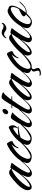

<svg xmlns="http://www.w3.org/2000/svg" viewBox="940 -1366 545 2465"><g transform="rotate(-90 1212.5 -133.5)"><path d="M218 4Q199 4 186 -8Q173 -20 173 -40Q173 -61 184.5 -87.5Q196 -114 205 -132Q193 -117 174 -94.5Q155 -72 133 -50Q111 -28 88 -13.5Q65 1 44 1Q22 1 12.5 -15Q3 -31 3 -50Q3 -62 6 -74Q13 -100 33 -128.5Q53 -157 79.5 -183.5Q106 -210 134 -233Q162 -256 184 -271Q194 -278 205.5 -283.5Q217 -289 230 -289Q246 -289 259.5 -280.5Q273 -272 284 -261Q287 -266 288.5 -269Q290 -272 296 -272Q300 -272 314.5 -269Q329 -266 342 -262Q355 -258 355 -254Q355 -253 354 -253Q347 -243 339 -233Q331 -223 323 -213Q298 -179 274.5 -142Q251 -105 234 -65Q232 -59 230 -52.5Q228 -46 228 -39Q228 -21 246 -21Q260 -21 280 -36Q300 -51 321.5 -73Q343 -95 362 -117.5Q381 -140 394 -155Q407 -170 409 -170Q412 -170 412 -166Q412 -164 397 -146.5Q382 -129 361 -106Q340 -83 323 -64.5Q306 -46 301 -41Q285 -26 263 -11Q241 4 218 4ZM55 -22Q63 -22 71.5 -26.5Q80 -31 86 -34Q125 -57 160 -94Q195 -131 225 -173Q255 -215 279 -253Q277 -254 272 -254Q262 -254 251 -247Q194 -218 142.5 -168.5Q91 -119 57 -63Q53 -57 49.5 -48.5Q46 -40 46 -32Q46 -22 55 -22Z M431 1Q404 1 378 -13Q352 -27 352 -59Q352 -63 352.5 -66.5Q353 -70 354 -74Q362 -109 385 -144.5Q408 -180 440 -211.5Q472 -243 507.5 -268Q543 -293 574 -308Q579 -310 586 -313.5Q593 -317 597 -317Q605 -317 613.5 -304.5Q622 -292 628 -277.5Q634 -263 634 -256Q634 -250 632 -247.5Q630 -245 625 -243Q571 -221 550 -169Q549 -166 546 -166Q542 -166 542 -170Q542 -182 550.5 -200Q559 -218 571 -234Q583 -250 591 -257Q534 -230 485.5 -187Q437 -144 414 -84Q406 -65 406 -46Q406 -33 412 -23.5Q418 -14 433 -14Q442 -14 451.5 -17.5Q461 -21 469 -25Q517 -49 555 -82.5Q593 -116 629 -155Q631 -157 632 -157Q633 -157 633 -155Q633 -152 631.5 -148.5Q630 -145 628 -143Q602 -110 566 -75Q530 -40 495 -17Q467 1 431 1Z M665 1Q637 1 611 -13Q585 -27 585 -59Q585 -63 585.5 -66.5Q586 -70 587 -74Q595 -108 616.5 -141Q638 -174 668.5 -203Q699 -232 732.5 -254.5Q766 -277 797 -289Q800 -291 803 -292Q806 -293 810 -293Q819 -293 825 -283.5Q831 -274 834 -262Q837 -250 837 -243Q837 -225 826.5 -206.5Q816 -188 803 -176Q809 -176 815 -175.5Q821 -175 827 -175Q829 -175 829 -173Q829 -172 827 -171Q825 -170 823 -169L793 -166Q765 -163 735 -157Q705 -151 678 -141Q665 -123 652 -96Q639 -69 639 -46Q639 -33 645 -23.5Q651 -14 666 -14Q675 -14 684.5 -17.5Q694 -21 702 -25Q750 -49 788 -82.5Q826 -116 862 -155Q864 -157 865 -157Q867 -157 867 -155Q867 -152 865 -148.5Q863 -145 861 -143Q834 -109 799 -74.5Q764 -40 728 -17Q700 1 665 1ZM703 -171Q726 -173 749 -174.5Q772 -176 795 -176Q801 -184 805.5 -197.5Q810 -211 810 -221Q810 -226 808 -231.5Q806 -237 799 -237H796Q784 -233 765.5 -221Q747 -209 730 -195Q713 -181 703 -171Z M1001 -301Q991 -301 984.5 -308.5Q978 -316 978 -326Q978 -343 993.5 -358.5Q1009 -374 1026 -374Q1036 -374 1041.5 -367.5Q1047 -361 1047 -351Q1047 -335 1032.5 -318Q1018 -301 1001 -301ZM855 4Q836 4 823.5 -7Q811 -18 811 -37Q811 -52 821 -78Q831 -104 846 -134Q861 -164 875.5 -189.5Q890 -215 899 -228Q907 -241 917 -254Q927 -267 944 -267Q949 -267 962.5 -263Q976 -259 988.5 -253.5Q1001 -248 1001 -242Q990 -238 973 -219.5Q956 -201 937 -176Q918 -151 901.5 -124Q885 -97 874.5 -74Q864 -51 864 -39Q864 -21 882 -21Q896 -21 916 -36Q936 -51 957.5 -73Q979 -95 998 -117.5Q1017 -140 1030 -155Q1043 -170 1045 -170Q1049 -170 1049 -166Q1049 -164 1039 -152Q1029 -140 1013.5 -122.5Q998 -105 981.5 -87.5Q965 -70 953 -57Q941 -44 937 -41Q921 -26 899.5 -11Q878 4 855 4Z M1033 4Q1015 4 1001.5 -6.5Q988 -17 988 -36Q988 -53 1000.5 -82Q1013 -111 1030.5 -144Q1048 -177 1065 -205Q1082 -233 1092 -249H1053L1059 -259H1098Q1112 -282 1125.5 -305Q1139 -328 1155 -350Q1164 -363 1174.5 -374.5Q1185 -386 1202 -386Q1208 -386 1222 -382.5Q1236 -379 1248.5 -374Q1261 -369 1262 -363Q1247 -358 1227.5 -337.5Q1208 -317 1191 -294.5Q1174 -272 1165 -259H1211L1205 -249H1158Q1148 -236 1128.5 -207.5Q1109 -179 1088 -146Q1067 -113 1052.5 -84.5Q1038 -56 1038 -41Q1038 -21 1060 -21Q1075 -21 1095 -36Q1115 -51 1136 -73Q1157 -95 1176 -117.5Q1195 -140 1208 -155Q1221 -170 1223 -170Q1226 -170 1226 -166Q1226 -165 1217.5 -154.5Q1209 -144 1200 -134Q1191 -124 1188 -121Q1175 -106 1157.5 -85Q1140 -64 1119 -43.5Q1098 -23 1076 -9.5Q1054 4 1033 4Z M1373 4Q1354 4 1341 -8Q1328 -20 1328 -40Q1328 -61 1339.5 -87.5Q1351 -114 1360 -132Q1348 -117 1329 -94.5Q1310 -72 1288 -50Q1266 -28 1243 -13.5Q1220 1 1199 1Q1177 1 1167.5 -15Q1158 -31 1158 -50Q1158 -62 1161 -74Q1168 -100 1188 -128.5Q1208 -157 1234.5 -183.5Q1261 -210 1289 -233Q1317 -256 1339 -271Q1349 -278 1360.5 -283.5Q1372 -289 1385 -289Q1401 -289 1414.5 -280.5Q1428 -272 1439 -261Q1442 -266 1443.5 -269Q1445 -272 1451 -272Q1455 -272 1469.5 -269Q1484 -266 1497 -262Q1510 -258 1510 -254Q1510 -253 1509 -253Q1502 -243 1494 -233Q1486 -223 1478 -213Q1453 -179 1429.5 -142Q1406 -105 1389 -65Q1387 -59 1385 -52.5Q1383 -46 1383 -39Q1383 -21 1401 -21Q1415 -21 1435 -36Q1455 -51 1476.5 -73Q1498 -95 1517 -117.5Q1536 -140 1549 -155Q1562 -170 1564 -170Q1567 -170 1567 -166Q1567 -164 1552 -146.5Q1537 -129 1516 -106Q1495 -83 1478 -64.5Q1461 -46 1456 -41Q1440 -26 1418 -11Q1396 4 1373 4ZM1210 -22Q1218 -22 1226.5 -26.5Q1235 -31 1241 -34Q1280 -57 1315 -94Q1350 -131 1380 -173Q1410 -215 1434 -253Q1432 -254 1427 -254Q1417 -254 1406 -247Q1349 -218 1297.5 -168.5Q1246 -119 1212 -63Q1208 -57 1204.5 -48.5Q1201 -40 1201 -32Q1201 -22 1210 -22Z M1586 1Q1559 1 1533 -13Q1507 -27 1507 -59Q1507 -63 1507.5 -66.5Q1508 -70 1509 -74Q1517 -109 1540 -144.5Q1563 -180 1595 -211.5Q1627 -243 1662.5 -268Q1698 -293 1729 -308Q1734 -310 1741 -313.5Q1748 -317 1752 -317Q1760 -317 1768.5 -304.5Q1777 -292 1783 -277.5Q1789 -263 1789 -256Q1789 -250 1787 -247.5Q1785 -245 1780 -243Q1726 -221 1705 -169Q1704 -166 1701 -166Q1697 -166 1697 -170Q1697 -182 1705.5 -200Q1714 -218 1726 -234Q1738 -250 1746 -257Q1689 -230 1640.5 -187Q1592 -144 1569 -84Q1561 -65 1561 -46Q1561 -33 1567 -23.5Q1573 -14 1588 -14Q1597 -14 1606.5 -17.5Q1616 -21 1624 -25Q1672 -49 1710 -82.5Q1748 -116 1784 -155Q1786 -157 1787 -157Q1788 -157 1788 -155Q1788 -152 1786.5 -148.5Q1785 -145 1783 -143Q1757 -110 1721 -75Q1685 -40 1650 -17Q1622 1 1586 1ZM1506 119Q1487 119 1479.5 113.5Q1472 108 1472 101Q1486 104 1499 104Q1516 104 1527 99Q1538 94 1538 77Q1538 66 1532.5 55.5Q1527 45 1527 26Q1527 11 1539.5 2Q1552 -7 1574 -7Q1576 -7 1579 -5.5Q1582 -4 1582 0Q1569 1 1563 8.5Q1557 16 1557 26Q1557 42 1564.5 51Q1572 60 1572 81Q1572 97 1553 108Q1534 119 1506 119Z M1947 4Q1928 4 1915 -8Q1902 -20 1902 -40Q1902 -61 1913.5 -87.5Q1925 -114 1934 -132Q1922 -117 1903 -94.5Q1884 -72 1862 -50Q1840 -28 1817 -13.5Q1794 1 1773 1Q1751 1 1741.5 -15Q1732 -31 1732 -50Q1732 -62 1735 -74Q1742 -100 1762 -128.5Q1782 -157 1808.5 -183.5Q1835 -210 1863 -233Q1891 -256 1913 -271Q1923 -278 1934.5 -283.5Q1946 -289 1959 -289Q1975 -289 1988.5 -280.5Q2002 -272 2013 -261Q2016 -266 2017.5 -269Q2019 -272 2025 -272Q2029 -272 2043.5 -269Q2058 -266 2071 -262Q2084 -258 2084 -254Q2084 -253 2083 -253Q2076 -243 2068 -233Q2060 -223 2052 -213Q2027 -179 2003.5 -142Q1980 -105 1963 -65Q1961 -59 1959 -52.5Q1957 -46 1957 -39Q1957 -21 1975 -21Q1989 -21 2009 -36Q2029 -51 2050.5 -73Q2072 -95 2091 -117.5Q2110 -140 2123 -155Q2136 -170 2138 -170Q2141 -170 2141 -166Q2141 -164 2126 -146.5Q2111 -129 2090 -106Q2069 -83 2052 -64.5Q2035 -46 2030 -41Q2014 -26 1992 -11Q1970 4 1947 4ZM1784 -22Q1792 -22 1800.5 -26.5Q1809 -31 1815 -34Q1854 -57 1889 -94Q1924 -131 1954 -173Q1984 -215 2008 -253Q2006 -254 2001 -254Q1991 -254 1980 -247Q1923 -218 1871.5 -168.5Q1820 -119 1786 -63Q1782 -57 1778.5 -48.5Q1775 -40 1775 -32Q1775 -22 1784 -22ZM2084 -324Q2065 -324 2053.5 -331.5Q2042 -339 2032 -346.5Q2022 -354 2007 -354Q1991 -354 1979 -342.5Q1967 -331 1960 -325Q1953 -323 1953 -327Q1956 -339 1967.5 -352.5Q1979 -366 1995 -375Q2011 -384 2025 -384Q2051 -384 2070 -372Q2089 -360 2111 -360Q2121 -360 2128 -365.5Q2135 -371 2145 -383Q2152 -383 2152 -378Q2152 -364 2139.5 -351.5Q2127 -339 2111 -331.5Q2095 -324 2084 -324Z M2162 4Q2133 4 2108.5 -14Q2084 -32 2084 -63Q2084 -86 2099 -118Q2114 -150 2138.5 -183Q2163 -216 2193 -244.5Q2223 -273 2252.5 -290.5Q2282 -308 2306 -308Q2314 -308 2323.5 -305.5Q2333 -303 2337 -295Q2357 -296 2365 -283.5Q2373 -271 2373 -253Q2373 -226 2357.5 -192Q2342 -158 2321 -127Q2300 -96 2283 -76L2289 -75Q2318 -74 2340.5 -87Q2363 -100 2382.5 -120Q2402 -140 2420 -158L2422 -160Q2425 -160 2425 -155Q2425 -153 2424 -152Q2410 -132 2388 -111.5Q2366 -91 2340 -77.5Q2314 -64 2288 -64Q2284 -64 2280.5 -64Q2277 -64 2273 -65Q2260 -51 2242 -35Q2224 -19 2203.5 -7.5Q2183 4 2162 4ZM2168 -11Q2194 -11 2218.5 -33Q2243 -55 2259 -73Q2253 -76 2244 -83.5Q2235 -91 2235 -99Q2235 -113 2254 -125.5Q2273 -138 2296 -148Q2319 -158 2329 -163Q2339 -179 2347 -200.5Q2355 -222 2355 -241Q2355 -252 2350.5 -260Q2346 -268 2333 -268Q2322 -268 2310 -263Q2298 -258 2289 -253Q2238 -226 2196.5 -179Q2155 -132 2139 -75Q2138 -69 2136.5 -62.5Q2135 -56 2135 -50Q2135 -34 2143 -22.5Q2151 -11 2168 -11Z"/></g></svg>

Font: Caramel
Style: Regular
Weight: 400
Designer: Robert E. Leuschke
Foundry: Robert E. Leuschke
Version: Version 1.010